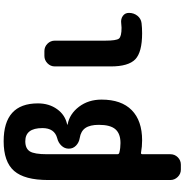

<svg xmlns="http://www.w3.org/2000/svg" viewBox="-0 -780 1000 1040"><g transform="rotate(-90 500.0 -260.0)"><path d="M245.1 -107.4Q295.9 -107.4 319.8 -134.8Q343.8 -162.1 343.8 -224.6Q343.8 -272.5 326.7 -297.4Q309.6 -322.3 272.5 -328.1Q248 -332 231.4 -348.1Q214.8 -364.3 214.8 -386.7V-387.7Q214.8 -410.2 231 -427.2Q247.1 -444.3 271.5 -450.2Q326.2 -464.8 326.2 -530.3Q326.2 -623 254.9 -623Q215.8 -623 200.2 -598.6Q184.6 -574.2 184.6 -504.9V-124Q184.6 -115.2 194.3 -113.3Q217.8 -107.4 245.1 -107.4ZM346.7 -393.6Q403.3 -382.8 441.9 -332Q480.5 -281.2 480.5 -210Q480.5 -102.5 423.3 -46.4Q366.2 9.8 259.8 9.8Q225.6 9.8 193.4 3.9Q185.5 2 184.6 10.7V163.1Q184.6 186.5 168 203.1Q151.4 219.7 127.9 219.7H101.6Q78.1 219.7 61.5 202.6Q44.9 185.5 44.9 163.1V-500Q44.9 -627 94.2 -683.6Q143.6 -740.2 254.9 -740.2Q460 -740.2 460 -554.7Q460 -494.1 428.7 -450.7Q397.5 -407.2 346.7 -396.5Q344.7 -396.5 344.7 -395Q344.7 -393.6 346.7 -393.6Z M894.5 -103.5Q917 -106.4 933.6 -94.7Q950.2 -83 950.2 -61.5Q950.2 -35.2 934.6 -15.6Q918.9 3.9 894.5 6.8Q869.1 9.8 839.8 9.8Q737.3 9.8 698.7 -27.3Q660.2 -64.5 660.2 -160.2V-462.9Q660.2 -486.3 677.2 -502.9Q694.3 -519.5 716.8 -519.5H743.2Q766.6 -519.5 783.2 -502.9Q799.8 -486.3 799.8 -462.9V-190.4Q799.8 -129.9 811 -115.7Q822.3 -101.6 870.1 -101.6Q877 -101.6 894.5 -103.5Z"/></g></svg>

Font: Rounded Mgen+ 1m bold
Style: Bold
Weight: 700
Designer: [Source Han Sans]
Ryoko NISHIZUKA  (kana & ideographs); Paul D. Hunt (Latin, Greek & Cyrillic); Wenlong ZHANG  (bopomofo
Version: Version 1.059.20150602